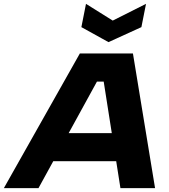

<svg xmlns="http://www.w3.org/2000/svg" viewBox="-64 -978 881 998"><path d="M475 -554H440L136 0H-44L351 -700H627L742 0H562ZM200 -286H608L579 -140H171ZM695 -958 671 -837 500 -759 359 -837 383 -958 522 -871Z"/></svg>

Font: Albert Sans Black
Style: Italic
Weight: 900
Italic angle: -11.25°
Designer: Andreas Rasmussen
Foundry: a.Foundry
Version: Version 1.025